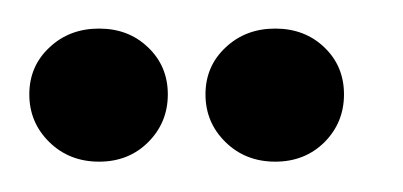

<svg xmlns="http://www.w3.org/2000/svg" viewBox="-20 -659 275 131"><path d="M47.6 -548.7Q27.3 -548.7 13.7 -562Q0 -575.4 0 -594.6Q0 -613.8 13.7 -626.6Q27.3 -639.5 47.6 -639.5Q67.8 -639.5 81.1 -626.6Q94.5 -613.8 94.5 -594.6Q94.5 -575.4 81.1 -562Q67.8 -548.7 47.6 -548.7ZM167.8 -548.7Q147.5 -548.7 133.9 -562Q120.2 -575.4 120.2 -594.6Q120.2 -613.8 133.9 -626.6Q147.5 -639.5 167.8 -639.5Q188 -639.5 201.4 -626.6Q214.7 -613.8 214.7 -594.6Q214.7 -575.4 201.4 -562Q188 -548.7 167.8 -548.7Z"/></svg>

Font: Alumni Sans SC Thin
Style: Regular
Weight: 100
Designer: Robert E. Leuschke
Foundry: Robert E. Leuschke
Version: Version 1.018